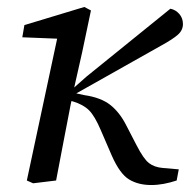

<svg xmlns="http://www.w3.org/2000/svg" viewBox="-20 -518 545 551"><path d="M75 8 57 0 144 -407 44 -411 50 -446 222 -498 241 -488 216 -369 193 -267 228 -298 469 -493Q484 -490 494.5 -478Q505 -466 505 -449Q505 -431 490 -418Q475 -405 444 -388L199 -250L222 -245Q270 -238 297 -216.5Q324 -195 343 -157L372 -101Q392 -62 407.5 -50Q423 -38 447 -36L493 -32L487 0Q469 6 450.5 9.5Q432 13 414 13Q377 13 350.5 -3Q324 -19 301 -71L269 -145Q252 -185 235.5 -201.5Q219 -218 189 -227L185 -228L183 -219Q172 -164 162 -110Q152 -56 141 0Z"/></svg>

Font: Source Serif 4 SmText
Style: Italic
Weight: 400
Italic angle: -12°
Designer: Frank Grießhammer
Foundry: Adobe
Version: Version 4.005;hotconv 1.1.0;makeotfexe 2.6.0